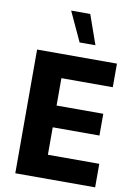

<svg xmlns="http://www.w3.org/2000/svg" viewBox="-104 -1039 755 1103"><g transform="rotate(10 274.0 -488.0)"><path d="M531.2 -137.2V0H65.4V-721.7H531.2V-584H231.4V-424.3H503.9V-297.4H231.4V-137.2ZM391.1 -804.2H298.8L219.2 -976.1H330.6Z"/></g></svg>

Font: Estedad-FD ExtraBold
Style: Regular
Weight: 800
Designer: Amin Abedi
Version: Version 7.3